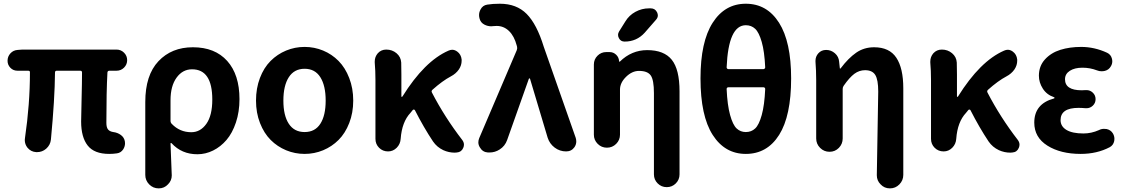

<svg xmlns="http://www.w3.org/2000/svg" viewBox="-20 -832 6186 1055"><path d="M580.1 13.7Q498 13.7 461.9 -32.2Q425.8 -78.1 425.8 -164.1Q425.8 -182.6 428.2 -281.7Q430.7 -380.9 430.7 -433.6Q430.7 -443.4 420.9 -443.4H292Q282.2 -443.4 282.2 -433.6Q281.2 -290 259.8 -65.4Q256.8 -35.2 233.4 -14.6Q211.9 3.9 183.6 3.9Q181.6 3.9 178.7 3.9Q149.4 2 130.9 -20.5Q116.2 -39.1 116.2 -62.5Q116.2 -67.4 117.2 -73.2Q144.5 -259.8 144.5 -433.6Q145.5 -443.4 134.8 -443.4H76.2Q52.7 -443.4 37.1 -459.5Q21.5 -475.6 21.5 -498Q21.5 -521.5 37.1 -538.6Q52.7 -555.7 76.2 -557.6L103.5 -559.6H620.1Q644.5 -559.6 661.6 -542.5Q678.7 -525.4 678.7 -501.5Q678.7 -477.5 661.6 -460.4Q644.5 -443.4 620.1 -443.4H581.1Q571.3 -443.4 570.3 -433.6Q564.5 -328.1 564.5 -157.2Q564.5 -131.8 573.7 -120.6Q583 -109.4 602.5 -106.4Q626 -103.5 644 -90.3Q662.1 -77.1 666 -55.7Q667 -49.8 667 -44.9Q667 -27.3 657.2 -11.7Q644.5 7.8 622.1 10.7Q601.6 13.7 580.1 13.7Z M778.3 128.9V-271.5Q778.3 -418.9 850.6 -495.6Q922.9 -572.3 1040 -572.3Q1161.1 -572.3 1228.5 -497.1Q1295.9 -421.9 1295.9 -287.1Q1295.9 -217.8 1276.4 -159.2Q1256.8 -100.6 1224.6 -63Q1192.4 -25.4 1150.9 -4.9Q1109.4 15.6 1064.5 15.6Q978.5 15.6 922.9 -44.9Q920.9 -46.9 918.5 -45.9Q916 -44.9 917 -42Q923.8 125 923.8 131.8Q923.8 160.2 903.3 180.7Q882.8 203.1 852.1 203.1Q821.3 203.1 799.8 181.2Q778.3 159.2 778.3 128.9ZM1031.2 -105.5Q1081.1 -105.5 1113.8 -151.4Q1146.5 -197.3 1146.5 -285.2Q1146.5 -451.2 1035.2 -451.2Q983.4 -451.2 950.2 -405.3Q917 -359.4 917 -281.2V-168Q917 -158.2 923.8 -151.4Q967.8 -105.5 1031.2 -105.5Z M1386.7 -279.3Q1386.7 -346.7 1408.2 -403.3Q1429.7 -460 1466.8 -497.1Q1503.9 -534.2 1552.2 -554.2Q1600.6 -574.2 1653.8 -574.2Q1707 -574.2 1755.4 -554.2Q1803.7 -534.2 1840.3 -497.1Q1877 -460 1898.9 -403.3Q1920.9 -346.7 1920.9 -279.3Q1920.9 -211.9 1898.9 -155.8Q1877 -99.6 1840.3 -63Q1803.7 -26.4 1755.4 -6.3Q1707 13.7 1653.8 13.7Q1600.6 13.7 1552.2 -6.3Q1503.9 -26.4 1467.3 -63Q1430.7 -99.6 1408.7 -155.8Q1386.7 -211.9 1386.7 -279.3ZM1769.5 -279.3Q1769.5 -361.3 1740.2 -407.7Q1710.9 -454.1 1653.8 -454.1Q1596.7 -454.1 1566.9 -407.7Q1537.1 -361.3 1537.1 -279.3Q1537.1 -197.3 1566.9 -151.9Q1596.7 -106.4 1653.8 -106.4Q1710.9 -106.4 1740.2 -151.9Q1769.5 -197.3 1769.5 -279.3Z M2519.5 -63.5Q2529.3 -50.8 2529.3 -37.1Q2529.3 -28.3 2525.4 -19.5Q2515.6 3.9 2490.2 5.9Q2484.4 6.8 2478.5 6.8Q2446.3 6.8 2416 -6.8Q2380.9 -23.4 2359.4 -54.7Q2308.6 -130.9 2259.8 -226.6Q2257.8 -229.5 2254.4 -230Q2251 -230.5 2248 -227.5L2235.4 -211.9Q2188.5 -162.1 2181.6 -69.3Q2179.7 -40 2159.7 -20Q2139.6 0 2112.3 0Q2083 0 2063 -20Q2043 -40 2043 -69.3V-392.6Q2043 -444.3 2039.1 -488.3Q2039.1 -491.2 2039.1 -494.1Q2039.1 -519.5 2055.7 -539.1Q2074.2 -559.6 2102.5 -559.6Q2134.8 -559.6 2158.7 -539.6Q2182.6 -519.5 2184.6 -488.3Q2185.5 -460.9 2185.5 -422.9V-301.8Q2185.5 -299.8 2187.5 -299.8Q2189.5 -299.8 2191.4 -301.8Q2312.5 -496.1 2444.3 -553.7Q2455.1 -558.6 2464.8 -558.6Q2478.5 -558.6 2492.2 -548.8Q2513.7 -533.2 2516.6 -504.9Q2516.6 -502 2516.6 -498Q2516.6 -473.6 2502 -451.2Q2485.4 -426.8 2457 -412.1Q2411.1 -387.7 2356.4 -338.9Q2348.6 -332 2353.5 -323.2Q2423.8 -187.5 2519.5 -63.5Z M2766.6 -62.5Q2754.9 -29.3 2725.6 -10.7Q2700.2 5.9 2669.9 5.9Q2666 5.9 2661.1 5.9Q2631.8 3.9 2617.2 -21.5Q2608.4 -35.2 2608.4 -49.8Q2608.4 -61.5 2613.3 -73.2L2819.3 -555.7Q2823.2 -565.4 2821.3 -574.2L2819.3 -582Q2805.7 -633.8 2776.9 -661.6Q2748 -689.5 2709 -689.5Q2699.2 -689.5 2690.4 -688.5Q2684.6 -687.5 2679.7 -687.5Q2660.2 -687.5 2642.6 -696.3Q2621.1 -707 2615.2 -729.5Q2612.3 -739.3 2612.3 -749Q2612.3 -764.6 2620.1 -779.3Q2631.8 -802.7 2657.2 -806.6Q2686.5 -811.5 2726.6 -811.5Q2818.4 -811.5 2874 -755.4Q2929.7 -699.2 2967.8 -575.2L3143.6 -74.2Q3146.5 -64.5 3146.5 -54.7Q3146.5 -38.1 3136.7 -23.4Q3120.1 0 3090.8 0Q3055.7 0 3027.8 -21Q3000 -42 2989.3 -75.2L2892.6 -398.4Q2891.6 -401.4 2889.2 -401.4Q2886.7 -401.4 2885.7 -398.4Z M3416 -713.9Q3436.5 -748 3471.7 -767.1Q3506.8 -786.1 3545.9 -786.1H3555.7Q3580.1 -786.1 3590.8 -763.7Q3594.7 -754.9 3594.7 -747.1Q3594.7 -734.4 3584 -722.7L3522.5 -652.3Q3478.5 -603.5 3412.1 -603.5Q3390.6 -603.5 3380.9 -622.1Q3376 -630.9 3376 -640.6Q3376 -649.4 3381.8 -659.2ZM3536.1 -556.6Q3628.9 -556.6 3671.4 -503.4Q3713.9 -450.2 3713.9 -330.1V126Q3713.9 155.3 3693.4 175.8Q3672.9 196.3 3643.6 196.3Q3614.3 196.3 3593.8 175.8Q3573.2 155.3 3573.2 126V-320.3Q3573.2 -392.6 3555.7 -417.5Q3538.1 -442.4 3491.2 -442.4Q3453.1 -442.4 3419.9 -409.7Q3386.7 -377 3386.7 -339.8V-91.8Q3386.7 -62.5 3365.7 -41.5Q3344.7 -20.5 3314.9 -20.5Q3285.2 -20.5 3264.2 -41.5Q3243.2 -62.5 3243.2 -91.8V-477.5Q3243.2 -505.9 3263.2 -525.9Q3283.2 -545.9 3311.5 -545.9H3329.1Q3350.6 -545.9 3365.7 -531.2Q3380.9 -516.6 3381.8 -495.1Q3381.8 -494.1 3383.3 -493.2Q3384.8 -492.2 3385.7 -493.2Q3450.2 -556.6 3536.1 -556.6Z M4184.6 -342.8Q4184.6 -347.7 4181.6 -350.1Q4178.7 -352.5 4174.8 -352.5H3982.4Q3978.5 -352.5 3975.6 -350.1Q3972.7 -347.7 3972.7 -342.8Q3976.6 -254.9 3991.7 -200.2Q4006.8 -145.5 4027.8 -126Q4048.8 -106.4 4078.1 -106.4Q4108.4 -106.4 4129.4 -126Q4150.4 -145.5 4165.5 -199.7Q4180.7 -253.9 4184.6 -342.8ZM3972.7 -461.9Q3972.7 -458 3975.6 -455.1Q3978.5 -452.1 3982.4 -452.1H4174.8Q4178.7 -452.1 4181.6 -455.1Q4184.6 -458 4184.6 -461.9Q4180.7 -548.8 4165.5 -601.6Q4150.4 -654.3 4129.4 -673.8Q4108.4 -693.4 4078.1 -693.4Q3982.4 -693.4 3972.7 -461.9ZM4078.1 -811.5Q4194.3 -811.5 4260.7 -707Q4327.1 -602.5 4327.1 -401.4Q4327.1 -195.3 4261.2 -90.8Q4195.3 13.7 4078.1 13.7Q3962.9 13.7 3896 -90.8Q3829.1 -195.3 3829.1 -401.4Q3829.1 -602.5 3896 -707Q3962.9 -811.5 4078.1 -811.5Z M4943.4 128.9Q4943.4 159.2 4921.9 181.2Q4900.4 203.1 4870.1 203.1Q4838.9 203.1 4818.4 180.7Q4797.9 160.2 4797.9 130.9L4805.7 -329.1Q4805.7 -393.6 4789.6 -419.9Q4773.4 -446.3 4733.4 -446.3Q4701.2 -446.3 4674.3 -426.3Q4647.5 -406.2 4616.2 -361.3Q4610.4 -353.5 4610.4 -343.8V-71.3Q4610.4 -41 4589.4 -19.5Q4568.4 2 4538.1 2Q4507.8 2 4486.3 -19.5Q4464.8 -41 4464.8 -71.3V-390.6Q4464.8 -444.3 4460.9 -493.2Q4460.9 -496.1 4460.9 -498Q4460.9 -521.5 4476.6 -539.1Q4493.2 -557.6 4519.5 -557.6Q4546.9 -557.6 4567.9 -539.1Q4588.9 -520.5 4590.8 -493.2L4594.7 -457Q4594.7 -455.1 4596.7 -455.1Q4598.6 -455.1 4599.6 -457Q4641.6 -512.7 4684.6 -542.5Q4727.5 -572.3 4783.2 -572.3Q4867.2 -572.3 4905.3 -514.6Q4943.4 -457 4943.4 -346.7Z M5572.3 -63.5Q5582 -50.8 5582 -37.1Q5582 -28.3 5578.1 -19.5Q5568.4 3.9 5543 5.9Q5537.1 6.8 5531.2 6.8Q5499 6.8 5468.8 -6.8Q5433.6 -23.4 5412.1 -54.7Q5361.3 -130.9 5312.5 -226.6Q5310.5 -229.5 5307.1 -230Q5303.7 -230.5 5300.8 -227.5L5288.1 -211.9Q5241.2 -162.1 5234.4 -69.3Q5232.4 -40 5212.4 -20Q5192.4 0 5165 0Q5135.7 0 5115.7 -20Q5095.7 -40 5095.7 -69.3V-392.6Q5095.7 -444.3 5091.8 -488.3Q5091.8 -491.2 5091.8 -494.1Q5091.8 -519.5 5108.4 -539.1Q5127 -559.6 5155.3 -559.6Q5187.5 -559.6 5211.4 -539.6Q5235.4 -519.5 5237.3 -488.3Q5238.3 -460.9 5238.3 -422.9V-301.8Q5238.3 -299.8 5240.2 -299.8Q5242.2 -299.8 5244.1 -301.8Q5365.2 -496.1 5497.1 -553.7Q5507.8 -558.6 5517.6 -558.6Q5531.2 -558.6 5544.9 -548.8Q5566.4 -533.2 5569.3 -504.9Q5569.3 -502 5569.3 -498Q5569.3 -473.6 5554.7 -451.2Q5538.1 -426.8 5509.8 -412.1Q5463.9 -387.7 5409.2 -338.9Q5401.4 -332 5406.2 -323.2Q5476.6 -187.5 5572.3 -63.5Z M5918 13.7Q5807.6 13.7 5735.4 -31.7Q5663.1 -77.1 5663.1 -158.2Q5663.1 -261.7 5771.5 -291Q5774.4 -292 5774.4 -294.4Q5774.4 -296.9 5771.5 -297.9Q5731.4 -311.5 5710 -345.2Q5688.5 -378.9 5688.5 -416Q5688.5 -468.8 5721.7 -505.4Q5754.9 -542 5806.2 -558.1Q5857.4 -574.2 5920.9 -574.2Q5994.1 -574.2 6063.5 -542Q6084 -532.2 6089.8 -509.8Q6091.8 -502 6091.8 -495.1Q6091.8 -480.5 6084 -467.8Q6073.2 -448.2 6050.8 -442.4Q6041 -440.4 6033.2 -440.4Q6019.5 -440.4 6007.8 -445.3Q5969.7 -460 5927.7 -460Q5884.8 -460 5858.4 -442.9Q5832 -425.8 5832 -396.5Q5832 -335.9 5923.8 -335.9Q5933.6 -335.9 5946.3 -336.9Q5948.2 -336.9 5950.2 -336.9Q5969.7 -336.9 5984.4 -323.2Q6000 -308.6 6000 -287.1Q6000 -265.6 5984.4 -251Q5969.7 -237.3 5950.2 -237.3Q5948.2 -237.3 5946.3 -237.3Q5922.9 -239.3 5906.2 -239.3Q5807.6 -239.3 5807.6 -171.9Q5807.6 -137.7 5839.8 -118.2Q5872.1 -98.6 5933.6 -98.6Q5976.6 -98.6 6018.6 -117.2Q6031.2 -124 6045.9 -124Q6053.7 -124 6060.5 -123Q6083 -118.2 6094.7 -99.6Q6103.5 -85 6103.5 -69.3Q6103.5 -63.5 6102.5 -57.6Q6097.7 -34.2 6078.1 -23.4Q6007.8 13.7 5918 13.7Z"/></svg>

Font: Gen Jyuu GothicX Bold
Style: Bold
Weight: 700
Designer: Ryoko NISHIZUKA (kana &amp; ideographs); Paul D. Hunt (Latin, Greek &amp; Cyrillic); Wenlong ZHANG (bopomofo); Sandoll C
Version: Version 1.058.20140828